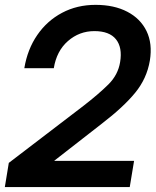

<svg xmlns="http://www.w3.org/2000/svg" viewBox="-24 -759 632 779"><path d="M-4.4 0 11.7 -98.1 314 -329.1Q377 -377.9 416 -416.7Q455.1 -455.6 463.4 -507.3Q473.1 -566.4 446.5 -599.6Q419.9 -632.8 358.9 -632.8Q297.9 -632.8 251.7 -592.5Q205.6 -552.2 194.3 -482.4H74.7Q87.4 -559.1 127.2 -616.9Q167 -674.8 227.8 -707Q288.6 -739.3 363.8 -739.3Q439 -739.3 492.4 -711.4Q545.9 -683.6 570.6 -632.8Q595.2 -582 584 -513.2Q571.8 -440.4 524.4 -382.6Q477.1 -324.7 389.2 -257.3L196.8 -107.4L196.3 -106.4H520L502.4 0Z"/></svg>

Font: Inter Display SemiBold
Style: Italic
Weight: 600
Italic angle: -9.39999°
Designer: Rasmus Andersson
Foundry: rsms
Version: Version 4.000;git-a52131595